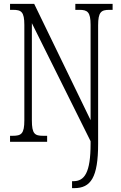

<svg xmlns="http://www.w3.org/2000/svg" viewBox="-20 -734 626 994"><path d="M353 240H364C450 240 488 185 488 10V-603C488 -672 504 -683 546 -683H563V-714H370V-683H391C433 -683 449 -672 449 -605V-112L157 -714H32V-683H48C90 -683 106 -673 106 -605V-111C106 -41 90 -31 46 -31H32V0H224V-31H203C160 -31 145 -41 145 -111V-614L449 -3V10C449 161 417 204 360 204H353Z"/></svg>

Font: Noto Serif Thai ExtraCondensed Light
Style: Regular
Weight: 300
Width: 2
Designer: Monotype Design Team
Foundry: Monotype Imaging Inc.
Version: Version 2.002